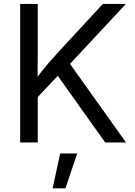

<svg xmlns="http://www.w3.org/2000/svg" viewBox="-20 -748 707 1008"><path d="M149.4 -208V-309.1Q174.3 -342.3 199 -373.3Q223.6 -404.3 249.5 -433.8Q275.4 -463.4 302.7 -492.2L520 -727.5H641.1L330.6 -394.5L325.7 -395ZM85.9 0V-727.5H178.2V-478L177.2 -321.8L178.2 -276.4V0ZM532.2 0 268.6 -370.6 326.2 -442.4 641.6 0ZM256.3 240.7 295.9 57.6H385.3L323.7 240.7Z"/></svg>

Font: Inter 16pt
Style: Regular
Weight: 400
Version: Version 4.001;git-66647c0bb